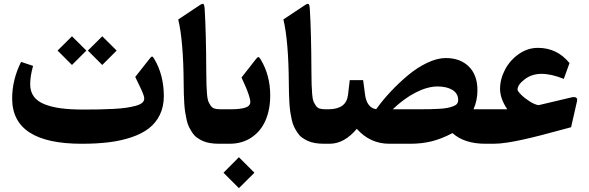

<svg xmlns="http://www.w3.org/2000/svg" viewBox="-20 -751 3075 1003"><path d="M514.2 -561.5 589.4 -486.8 514.2 -411.6 439 -486.8ZM356 -561.5 431.2 -486.8 356 -411.6 280.8 -486.8ZM406.7 0Q43.5 0 43.5 -236.3Q43.5 -335 90.3 -427.7L152.8 -406.7Q137.7 -353.5 137.7 -311Q137.7 -272.9 156.7 -246.8Q175.8 -220.7 213.4 -206.1Q251 -191.4 299.6 -185.1Q348.1 -178.7 414.6 -178.7Q461.9 -178.7 497.6 -179.4Q533.2 -180.2 572.3 -182.1Q611.3 -184.1 638.2 -188Q665 -191.9 688 -198Q710.9 -204.1 722.2 -213.6Q733.4 -223.1 733.4 -235.4Q733.4 -241.7 731.2 -250Q729 -258.3 723.9 -270Q718.8 -281.7 714.1 -291.7Q709.5 -301.8 700.7 -319.6Q691.9 -337.4 686.5 -349.1L761.2 -443.8Q766.1 -449.7 768.6 -452.4Q771 -455.1 773.9 -455.3Q776.9 -455.6 779.3 -452.9Q781.7 -450.2 785.2 -444.3Q835.4 -360.8 835.9 -249.5Q835.9 -194.3 815.2 -151.6Q794.4 -108.9 757.8 -80.6Q721.2 -52.2 666.7 -33.9Q612.3 -15.6 548.6 -7.8Q484.9 0 406.7 0Z M1057.6 -374Q1058.1 -329.6 1058.6 -309.1Q1059.1 -288.6 1061.3 -261Q1063.5 -233.4 1067.9 -222.4Q1072.3 -211.4 1080.3 -199.5Q1088.4 -187.5 1100.6 -183.8Q1112.8 -180.2 1130.9 -180.2H1140.6Q1152.8 -180.2 1152.8 -115.7V-69.3Q1152.8 0 1140.6 0H1124Q1098.1 0 1076.7 -3.7Q1055.2 -7.3 1038.3 -15.1Q1021.5 -22.9 1008.1 -32.7Q994.6 -42.5 984.6 -57.9Q974.6 -73.2 967.3 -87.9Q960 -102.5 955.1 -124.3Q950.2 -146 947.3 -165Q944.3 -184.1 942.6 -211.4Q940.9 -238.8 940.4 -261Q939.9 -283.2 939.5 -315.4Q938 -537.6 911.1 -649.4L1022 -723.1Q1037.6 -733.9 1042.7 -730Q1047.9 -726.1 1049.3 -702.1Q1056.6 -584.5 1057.6 -374Z M1228 70.3 1309.1 151.4 1228 231.9 1147.5 151.4ZM1135.7 0Q1108.9 0 1108.9 -75.2V-109.4Q1108.9 -180.2 1135.7 -180.2H1188Q1233.9 -180.2 1260.7 -188.5Q1287.6 -196.8 1287.6 -218.8Q1287.6 -231 1279.8 -254.4Q1272 -277.8 1264.9 -293.9Q1257.8 -310.1 1241.7 -346.2L1315.9 -440.9Q1322.3 -449.2 1325.9 -451.7Q1329.6 -454.1 1333 -451.7Q1336.4 -449.2 1341.8 -440.4Q1391.6 -357.9 1391.6 -252.4Q1391.6 -179.2 1367.4 -122.8Q1343.3 -66.4 1294.4 -33.2Q1245.6 0 1178.2 0Z M1606.9 -374Q1607.4 -329.6 1607.9 -309.1Q1608.4 -288.6 1610.6 -261Q1612.8 -233.4 1617.2 -222.4Q1621.6 -211.4 1629.6 -199.5Q1637.7 -187.5 1649.9 -183.8Q1662.1 -180.2 1680.2 -180.2H1689.9Q1702.1 -180.2 1702.1 -115.7V-69.3Q1702.1 0 1689.9 0H1673.3Q1647.5 0 1626 -3.7Q1604.5 -7.3 1587.6 -15.1Q1570.8 -22.9 1557.4 -32.7Q1543.9 -42.5 1533.9 -57.9Q1523.9 -73.2 1516.6 -87.9Q1509.3 -102.5 1504.4 -124.3Q1499.5 -146 1496.6 -165Q1493.7 -184.1 1491.9 -211.4Q1490.2 -238.8 1489.7 -261Q1489.3 -283.2 1488.8 -315.4Q1487.3 -537.6 1460.4 -649.4L1571.3 -723.1Q1586.9 -733.9 1592 -730Q1597.2 -726.1 1598.6 -702.1Q1606 -584.5 1606.9 -374Z M2031.7 -180.2H2173.8Q2207.5 -180.2 2228.8 -180.7Q2250 -181.2 2275.6 -182.6Q2301.3 -184.1 2316.9 -187.3Q2332.5 -190.4 2346.7 -195.6Q2360.8 -200.7 2367.2 -208.7Q2373.5 -216.8 2373.5 -228Q2373.5 -262.7 2343.8 -281Q2314 -299.3 2265.6 -299.3Q2213.9 -299.3 2152.3 -268.1Q2090.8 -236.8 2031.7 -180.2ZM2308.6 -447.8Q2384.3 -447.8 2429.2 -403.3Q2474.1 -358.9 2474.1 -279.3Q2474.1 -226.1 2453.6 -180.2H2533.7Q2545.9 -180.2 2545.9 -115.7V-69.3Q2545.9 0 2533.7 0H2516.1Q2405.8 0 2343.8 -55.7Q2286.1 -25.4 2234.6 -12.7Q2183.1 0 2122.6 0H2014.2Q1913.1 0 1843.8 -78.1Q1778.8 0 1701.2 0H1685.1Q1658.2 0 1658.2 -75.2V-109.4Q1658.2 -180.2 1685.1 -180.2H1695.3Q1788.6 -180.2 1797.9 -254.4L1807.1 -332.5H1877L1887.2 -255.9Q1891.6 -222.2 1906.7 -202.9Q1921.9 -183.6 1945.3 -180.7Q1978.5 -227.1 2020.5 -272Q2062.5 -316.9 2110.8 -357.4Q2159.2 -397.9 2211.7 -422.9Q2264.2 -447.8 2308.6 -447.8Z M2592.3 -286.6Q2592.3 -337.4 2617.9 -386.7Q2643.6 -436 2689.9 -468.5Q2736.3 -501 2790 -501Q2890.6 -501 2955.1 -421.4L2925.3 -338.9Q2860.4 -365.2 2808.6 -365.2Q2758.3 -365.2 2720.9 -336.7Q2683.6 -308.1 2683.6 -283.2Q2683.6 -275.4 2701.9 -256.8Q2720.2 -238.3 2747.1 -221.2Q2773.9 -204.1 2793.9 -201.7L2965.3 -242.2Q2981.9 -246.1 2989.7 -241Q2997.6 -235.8 2994.1 -221.7L2963.4 -86.4Q2949.7 -82.5 2913.6 -73Q2877.4 -63.5 2861.3 -59.1Q2845.2 -54.7 2812.7 -46.1Q2780.3 -37.6 2762.2 -33.4Q2744.1 -29.3 2716.6 -22.9Q2689 -16.6 2670.7 -13.2Q2652.3 -9.8 2630.4 -6.3Q2608.4 -2.9 2590.8 -1.5Q2573.2 0 2558.1 0H2528.8Q2502 0 2502 -75.2V-109.4Q2502 -180.2 2528.8 -180.2H2629.9Q2592.3 -236.3 2592.3 -286.6Z"/></svg>

Font: Sahel FD
Style: Bold-FD
Weight: 700
Foundry: Saber Rastikerdar (saber.rastikerdar@gmail.com)
Version: Version 3.3.0